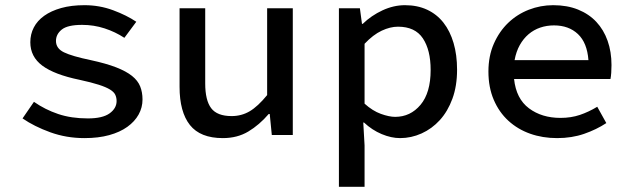

<svg xmlns="http://www.w3.org/2000/svg" viewBox="-20 -521 2440 741"><path d="M306 12Q236 12 174 -10.5Q112 -33 67 -64L111 -128Q154 -98 204.5 -81Q255 -64 319 -64Q376 -64 403 -83.5Q430 -103 430 -131Q430 -144 425 -155Q420 -166 404.5 -175.5Q389 -185 361 -194Q333 -203 287 -213Q190 -233 143.5 -267.5Q97 -302 97 -358Q97 -389 110.5 -415Q124 -441 150.5 -460Q177 -479 216 -490Q255 -501 306 -501Q364 -501 416.5 -481.5Q469 -462 506 -437L460 -375Q425 -398 383.5 -411.5Q342 -425 297 -425Q241 -425 218.5 -407Q196 -389 196 -363Q196 -334 227 -319Q258 -304 330 -289Q390 -276 428.5 -261Q467 -246 489.5 -228Q512 -210 521 -187.5Q530 -165 530 -137Q530 -106 515 -79Q500 -52 471.5 -31.5Q443 -11 401.5 0.5Q360 12 306 12Z M840 12Q753 12 713 -38.5Q673 -89 673 -186V-489H772V-199Q772 -134 795 -103.5Q818 -73 874 -73Q912 -73 943.5 -91.5Q975 -110 1011 -154V-489H1110V0H1029L1021 -81H1017Q981 -39 938.5 -13.5Q896 12 840 12Z M1288 200V-489H1369L1377 -429H1380Q1413 -461 1456 -481Q1499 -501 1543 -501Q1591 -501 1628.5 -483.5Q1666 -466 1691.5 -433.5Q1717 -401 1730.5 -355Q1744 -309 1744 -252Q1744 -189 1726 -140Q1708 -91 1677.5 -57.5Q1647 -24 1607 -6Q1567 12 1524 12Q1490 12 1453 -3.5Q1416 -19 1385 -48H1382L1387 40V200ZM1505 -70Q1564 -70 1603 -116.5Q1642 -163 1642 -251Q1642 -328 1612 -373Q1582 -418 1516 -418Q1486 -418 1453 -402.5Q1420 -387 1387 -352V-121Q1418 -93 1450 -81.5Q1482 -70 1505 -70Z M2130 12Q2074 12 2026 -5Q1978 -22 1942 -55Q1906 -88 1885.5 -136Q1865 -184 1865 -245Q1865 -305 1886 -352.5Q1907 -400 1941.5 -433Q1976 -466 2021 -483.5Q2066 -501 2115 -501Q2169 -501 2211 -484Q2253 -467 2281.5 -436.5Q2310 -406 2325 -363.5Q2340 -321 2340 -270Q2340 -254 2339 -240Q2338 -226 2336 -216H1964Q1972 -140 2021.5 -103Q2071 -66 2143 -66Q2184 -66 2218 -77.5Q2252 -89 2285 -109L2320 -46Q2282 -21 2234.5 -4.5Q2187 12 2130 12ZM2118 -423Q2090 -423 2065 -414.5Q2040 -406 2020 -389Q2000 -372 1986 -347Q1972 -322 1966 -289H2251Q2246 -356 2210.5 -389.5Q2175 -423 2118 -423Z"/></svg>

Font: SauceCodePro Nerd Font Mono
Style: Regular
Weight: 500
Monospace: yes
Designer: Paul D. Hunt, Teo Tuominen
Foundry: Adobe Systems Incorporated
Version: Version 2.030;PS 1.000;hotconv 16.6.51;makeotf.lib2.5.65220;